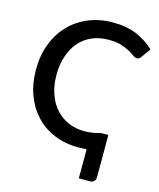

<svg xmlns="http://www.w3.org/2000/svg" viewBox="-130 -820 899 1085"><g transform="rotate(15 319.5 -277.5)"><path d="M436 172.9V2.9Q432.1 2.9 423.3 3.4Q414.6 3.9 410.2 4.4Q401.4 4.9 388.2 4.9Q308.6 4.9 245.6 -22Q180.7 -48.8 136.7 -97.2Q91.3 -146.5 67.4 -211.9Q43 -277.3 43 -359.9Q43 -441.9 68.8 -508.8Q94.7 -577.6 141.6 -625.5Q186.5 -673.3 253.4 -701.2Q317.9 -728 397 -728Q475.1 -728 535.2 -703.1Q594.7 -677.2 638.7 -635.7L599.6 -581.1Q595.2 -574.7 590.3 -571.3Q585 -567.4 575.7 -567.4Q565.4 -567.4 552.7 -577.1Q535.2 -589.4 520 -597.7Q498.5 -608.9 470.7 -618.2Q440.4 -627 396.5 -627Q343.3 -627 301.3 -608.9Q258.3 -590.3 228 -556.6Q197.8 -522.9 180.2 -472.7Q162.6 -422.9 162.6 -359.9Q162.6 -296.4 180.7 -247.1Q198.2 -196.3 229.5 -163.1Q259.8 -129.4 303.7 -110.4Q345.7 -92.3 396 -92.3Q417 -92.3 438.5 -95.2Q456.1 -97.7 464.8 -100.1Q471.2 -101.6 482.9 -105Q489.3 -106.9 500.5 -106.9H533.7V140.6Q533.7 155.3 524.9 164.1Q516.1 172.9 502.4 172.9Z"/></g></svg>

Font: Lato-SemiBold
Style: Regular
Weight: 500
Designer: Lukasz Dziedzic with Adam Twardoch and Botio Nikoltchev
Foundry: tyPoland Lukasz Dziedzic
Version: ""